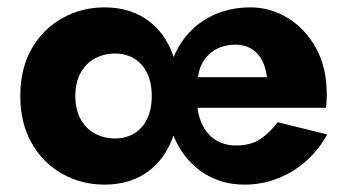

<svg xmlns="http://www.w3.org/2000/svg" viewBox="-20 -490 940 520"><path d="M705 -250V-230L863 -198Q864 -204 864.5 -216Q865 -228 865 -234Q865 -307 836 -359.5Q807 -412 760 -441Q713 -470 658 -470Q599 -470 551.5 -446Q504 -422 474 -379Q444 -336 434 -279Q432 -267 431 -255Q430 -243 430 -230Q430 -161 457 -106.5Q484 -52 532 -21Q580 10 642 10Q692 10 735.5 -8Q779 -26 812.5 -57Q846 -88 866 -126L732 -159Q712 -132 686 -114Q660 -96 619 -96Q587 -96 563 -111.5Q539 -127 526 -156.5Q513 -186 513 -230L515 -260Q515 -297 529 -321Q543 -345 566 -357Q589 -369 617 -369Q646 -369 666 -354.5Q686 -340 695.5 -313.5Q705 -287 705 -250ZM481 -198H863L844 -281H481ZM35 -230Q35 -156 66 -102Q97 -48 149 -19Q201 10 263 10Q326 10 371.5 -19Q417 -48 441.5 -102Q466 -156 466 -230Q466 -305 441.5 -358.5Q417 -412 371.5 -441Q326 -470 263 -470Q201 -470 149 -441Q97 -412 66 -358.5Q35 -305 35 -230ZM184 -230Q184 -267 198.5 -293Q213 -319 237.5 -332Q262 -345 292 -345Q320 -345 342.5 -332Q365 -319 378 -293Q391 -267 391 -230Q391 -193 378 -167Q365 -141 342.5 -128Q320 -115 292 -115Q262 -115 237.5 -128Q213 -141 198.5 -167Q184 -193 184 -230Z"/></svg>

Font: Glinicke Jost Bold
Style: Bold
Weight: 700
Version: Version 3.710